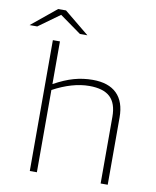

<svg xmlns="http://www.w3.org/2000/svg" viewBox="-138 -892 780 961"><g transform="rotate(10 252.0 -411.5)"><path d="M116 0H80V-665H116V-448Q170 -478 216.5 -491Q263 -504 312 -504Q392 -504 434 -463Q476 -422 476 -342V0H440V-339Q440 -407 406 -439Q372 -471 300 -471Q257 -471 210.5 -457.5Q164 -444 116 -418ZM246 -719H208L99 -797L-9 -719H-48L79 -823H119Z"/></g></svg>

Font: Blinker ExtraLight
Style: Regular
Weight: 200
Designer: Juergen Huber
Foundry: supertype
Version: Version 1.017;hotconv 1.0.117;makeotfexe 2.5.65602